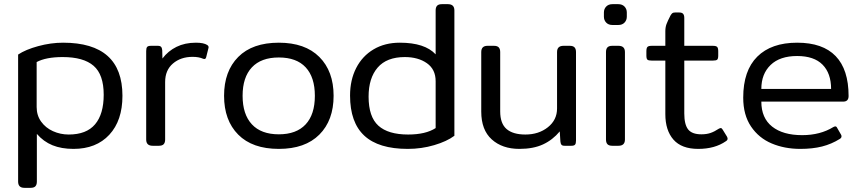

<svg xmlns="http://www.w3.org/2000/svg" viewBox="-20 -700 4142 922"><path d="M67 172V-438Q103 -462 163.5 -478.5Q224 -495 283 -495Q568 -495 568 -240Q568 -121 505 -53Q442 15 333 15Q275 15 232 -2.5Q189 -20 157 -57V172Q157 187 150 194.5Q143 202 127 202H97Q67 202 67 172ZM478 -245Q478 -342 429.5 -384Q381 -426 281 -426Q201 -426 156 -402V-186Q156 -146 177.5 -116Q199 -86 234.5 -70Q270 -54 310 -54Q395 -54 436.5 -103Q478 -152 478 -245Z M682 -30V-455Q682 -469 686.5 -474.5Q691 -480 705 -480H738Q749 -480 753.5 -475Q758 -470 759 -459L760 -419Q787 -455 827.5 -475Q868 -495 921 -495Q958 -495 975 -484Q984 -478 981 -469L970 -425Q967 -413 955 -418Q935 -427 905 -427Q848 -427 810.5 -395Q773 -363 773 -306V-30Q773 -15 766 -7.5Q759 0 743 0H713Q682 0 682 -30Z M1056 -240Q1056 -358 1124 -426.5Q1192 -495 1319 -495Q1445 -495 1513.5 -426.5Q1582 -358 1582 -240Q1582 -122 1513.5 -53.5Q1445 15 1319 15Q1192 15 1124 -53.5Q1056 -122 1056 -240ZM1492 -240Q1492 -329 1448 -376.5Q1404 -424 1319 -424Q1234 -424 1189.5 -376.5Q1145 -329 1145 -240Q1145 -151 1189.5 -103Q1234 -55 1319 -55Q1403 -55 1447.5 -102.5Q1492 -150 1492 -240Z M1661 -241Q1661 -316 1690.5 -373.5Q1720 -431 1774 -463Q1828 -495 1900 -495Q2020 -495 2072 -439V-650Q2072 -665 2079 -672.5Q2086 -680 2102 -680H2131Q2162 -680 2162 -650V-48Q2126 -21 2065 -3Q2004 15 1938 15Q1798 15 1729.5 -48.5Q1661 -112 1661 -241ZM2072 -85V-310Q2072 -367 2030 -396.5Q1988 -426 1924 -426Q1837 -426 1793.5 -375.5Q1750 -325 1750 -236Q1750 -139 1797 -96.5Q1844 -54 1940 -54Q2024 -54 2072 -85Z M2291 -164V-450Q2291 -480 2321 -480H2352Q2368 -480 2375 -472.5Q2382 -465 2382 -450V-165Q2382 -107 2412.5 -80.5Q2443 -54 2503 -54Q2567 -54 2611 -89Q2655 -124 2655 -179V-450Q2655 -480 2686 -480H2716Q2732 -480 2739 -472.5Q2746 -465 2746 -450V-25Q2746 -11 2741.5 -5.5Q2737 0 2724 0H2691Q2680 0 2676 -5Q2672 -10 2671 -21L2668 -69Q2634 -28 2587.5 -6.5Q2541 15 2474 15Q2392 15 2341.5 -30.5Q2291 -76 2291 -164Z M2880 -620V-640Q2880 -657 2891 -668.5Q2902 -680 2921 -680H2949Q2968 -680 2979 -668.5Q2990 -657 2990 -640V-620Q2990 -603 2979 -591.5Q2968 -580 2949 -580H2921Q2902 -580 2891 -591.5Q2880 -603 2880 -620ZM2890 -30V-450Q2890 -465 2897 -472.5Q2904 -480 2920 -480H2950Q2981 -480 2981 -450V-30Q2981 0 2950 0H2920Q2904 0 2897 -7.5Q2890 -15 2890 -30Z M3175 -152V-409H3110Q3094 -409 3089 -413.5Q3084 -418 3084 -433V-454Q3084 -469 3089 -474.5Q3094 -480 3110 -480H3175V-550Q3175 -569 3180.5 -584Q3186 -599 3200 -626Q3205 -634 3209 -637Q3213 -640 3222 -640H3242Q3255 -640 3260.5 -633.5Q3266 -627 3266 -614V-480H3403Q3419 -480 3424 -474.5Q3429 -469 3429 -454V-433Q3429 -418 3424 -413.5Q3419 -409 3403 -409H3266V-155Q3266 -102 3284.5 -78.5Q3303 -55 3348 -55Q3373 -55 3392 -61.5Q3411 -68 3432 -82Q3438 -85 3441 -85Q3446 -85 3450 -78L3471 -44Q3474 -38 3474 -34Q3474 -27 3466 -22Q3413 15 3333 15Q3253 15 3214 -29.5Q3175 -74 3175 -152Z M3549 -231Q3549 -361 3616.5 -428Q3684 -495 3808 -495Q3931 -495 3993 -430.5Q4055 -366 4055 -239Q4055 -212 4029 -212H3636Q3636 -133 3688 -92Q3740 -51 3832 -51Q3919 -51 3982 -90Q3988 -93 3991 -93Q3997 -93 4000 -86L4019 -53Q4021 -50 4021 -45Q4021 -38 4013 -33Q3973 -8 3927.5 3.5Q3882 15 3823 15Q3748 15 3686 -11Q3624 -37 3586.5 -92.5Q3549 -148 3549 -231ZM3971 -273Q3971 -348 3930 -389.5Q3889 -431 3808 -431Q3725 -431 3680.5 -388Q3636 -345 3636 -273Z"/></svg>

Font: Mitr Light
Style: Regular
Weight: 300
Designer: Thanarat Vachiruckul
Foundry: Cadson Demak
Version: Version 1.002